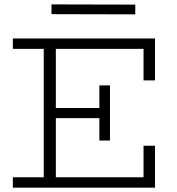

<svg xmlns="http://www.w3.org/2000/svg" viewBox="-20 -863 815 883"><path d="M602.1 -841.8V-796.9L216.8 -797.9V-842.8ZM692.9 -493.2H640.1V-638.2H236.8V-366.2H437V-470.2H485.8V-216.8H437V-319.8H236.8V-47.9H640.1V-192.9H692.9V0H39.1V-47.9H181.2V-638.2H39.1V-686H692.9Z"/></svg>

Font: BioRhyme Light
Style: Regular
Weight: 300
Designer: Aoife Mooney
Foundry: Aoife Mooney Type
Version: Version 1.500;PS 001.500;hotconv 1.0.88;makeotf.lib2.5.64775